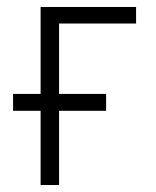

<svg xmlns="http://www.w3.org/2000/svg" viewBox="-20 -531 448 551"><path d="M96.5 0V-511H370.5V-463.5H149.5V0ZM17.5 -213V-261.5H284.5V-213Z"/></svg>

Font: Overpass ExtraLight
Style: Regular
Weight: 250
Designer: Delve Withrington, Dave Bailey, Thomas Jockin
Foundry: Delve Fonts LLC
Version: Version 4.000